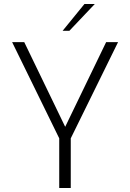

<svg xmlns="http://www.w3.org/2000/svg" viewBox="-20 -946 655 966"><path d="M278 0V-250L41 -734H102L308 -308L514 -734H574L336 -250V0ZM295 -791 405 -926H457L329 -791Z"/></svg>

Font: Exo Thin Light
Style: Regular
Weight: 300
Version: Version 2.000